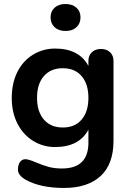

<svg xmlns="http://www.w3.org/2000/svg" viewBox="-20 -741 645 949"><path d="M383.5 -149.9Q417 -189 417 -257.3Q417 -325.7 383.5 -364.7Q350.1 -403.8 290.5 -403.8Q231 -403.8 197 -365Q163.1 -326.2 163.1 -257.6Q163.1 -189 197 -149.9Q231 -110.8 290.5 -110.8Q350.1 -110.8 383.5 -149.9ZM417 -100.1Q371.1 -14.2 252 -14.2Q192.9 -14.2 143.6 -44.7Q94.2 -75.2 66.2 -130.1Q38.1 -185.1 38.1 -257.1Q38.1 -329.1 65.4 -384.5Q92.8 -439.9 142.8 -470.5Q192.9 -501 252 -501Q371.1 -501 417 -415V-440.9Q417 -466.8 434.1 -482.9Q451.2 -499 479 -499Q506.8 -499 523.9 -482.9Q541 -466.8 541 -439.9V-44.9Q541 70.3 477.1 129.2Q413.1 188 296.1 188Q179.2 188 106 147Q68.8 125 68.8 98.6Q68.8 72.3 79.3 59.1Q89.8 45.9 105.2 45.9Q120.6 45.9 156.2 61Q191.9 76.2 220.5 84Q249 91.8 286.1 91.8Q417 91.8 417 -36.1ZM250 -606.4Q230 -625 230 -655Q230 -685.1 250 -703.1Q270 -721.2 303.7 -721.2Q337.4 -721.2 357.7 -703.1Q377.9 -685.1 377.9 -655Q377.9 -625 357.9 -606.4Q337.9 -587.9 304 -587.9Q270 -587.9 250 -606.4Z"/></svg>

Font: Nunito-Bold
Style: Bold
Weight: 700
Designer: Vernon Adams
Foundry: newtypography
Version: Version 3.000